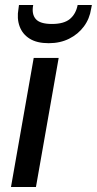

<svg xmlns="http://www.w3.org/2000/svg" viewBox="-20 -749 388 769"><path d="M24 0 115 -517H215L124 0ZM175 -576Q128 -576 99 -594Q70 -612 58.5 -643.5Q47 -675 54 -714L56 -729H113Q106 -693 123 -673Q140 -653 188 -653Q236 -653 260 -673Q284 -693 291 -729H348L345 -714Q339 -674 316 -643Q293 -612 257 -594Q221 -576 175 -576Z"/></svg>

Font: DM Sans 11pt Medium
Style: Italic
Weight: 500
Italic angle: -10°
Version: Version 4.004;gftools[0.9.30]